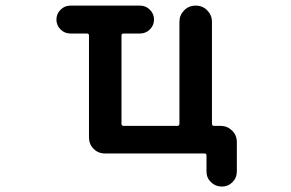

<svg xmlns="http://www.w3.org/2000/svg" viewBox="-20 -567 1040 686"><path d="M717.8 45.9V-10.7Q717.8 -18.6 710.9 -18.6H355.5Q331.1 -18.6 314.5 -35.2Q297.9 -51.8 297.9 -76.2V-440.4Q297.9 -447.3 290 -447.3H231.4Q210.9 -447.3 196.3 -461.9Q181.6 -476.6 181.6 -497.1Q181.6 -517.6 196.3 -532.2Q210.9 -546.9 231.4 -546.9H480.5Q501 -546.9 515.6 -532.2Q530.3 -517.6 530.3 -497.1Q530.3 -476.6 515.6 -461.9Q501 -447.3 480.5 -447.3H421.9Q414.1 -447.3 414.1 -440.4V-125Q414.1 -117.2 421.9 -117.2H613.3Q621.1 -117.2 621.1 -125V-489.3Q621.1 -512.7 637.7 -529.8Q654.3 -546.9 678.7 -546.9H679.7Q704.1 -546.9 720.7 -529.8Q737.3 -512.7 737.3 -489.3V-125Q737.3 -117.2 745.1 -117.2H768.6Q792 -117.2 809.1 -100.6Q826.2 -84 826.2 -59.6V45.9Q826.2 68.4 810.5 84Q794.9 99.6 772.5 99.6Q750 99.6 733.9 84Q717.8 68.4 717.8 45.9Z"/></svg>

Font: Rounded Mgen+ 1m medium
Style: Regular
Weight: 500
Designer: [Source Han Sans]
Ryoko NISHIZUKA  (kana & ideographs); Paul D. Hunt (Latin, Greek & Cyrillic); Wenlong ZHANG  (bopomofo
Version: Version 1.059.20150602